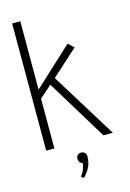

<svg xmlns="http://www.w3.org/2000/svg" viewBox="-133 -765 692 1021"><g transform="rotate(-15 213.5 -254.0)"><path d="M183 182 197 192Q202 188 209.5 179Q217 170 225.5 157Q234 144 239.5 126Q245 108 245 86Q245 73 237 65.5Q229 58 217 58Q205 58 197.5 66Q190 74 190 86Q190 96 196 104Q202 112 212 114Q210 128 204 146Q198 164 183 182ZM185 -361 329 -491 298 -520 86 -324V-700H41V0H86V-274L153 -333L356 0H408Z"/></g></svg>

Font: Advent Pro Light
Style: Regular
Weight: 300
Version: Version 3.000